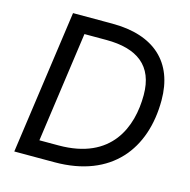

<svg xmlns="http://www.w3.org/2000/svg" viewBox="-103 -798 888 899"><g transform="rotate(15 341.0 -348.5)"><path d="M44 0H239C515 0 648 -174 648 -410C648 -593 536 -697 333 -697H142ZM144 -81 219 -616H325C475 -616 561 -554 561 -412C561 -256 493 -81 237 -81Z"/></g></svg>

Font: HK Grotesk
Style: Italic
Weight: 400
Italic angle: -16°
Designer: Alfredo Marco Pradil
Foundry: Hanken Design Co.
Version: Version 3.001;FEAKit 1.0